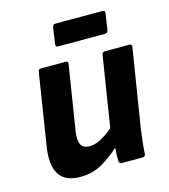

<svg xmlns="http://www.w3.org/2000/svg" viewBox="-103 -751 744 846"><g transform="rotate(-15 268.5 -328.5)"><path d="M160 12Q23 12 51 -159L102 -482Q104 -495 116 -495H226Q240 -495 238 -482L191 -187Q179 -108 233 -108Q259 -108 285.5 -122Q312 -136 342 -161L393 -482Q395 -495 406 -495H518Q531 -495 529 -482L472 -127Q463 -67 460 -13Q459 0 447 0H353Q340 0 339 -13Q338 -41 341 -73Q303 -38 259.5 -13Q216 12 160 12ZM214 -569Q201 -569 203 -582L214 -656Q216 -669 228 -669H443Q455 -669 453 -656L442 -582Q440 -569 427 -569Z"/></g></svg>

Font: Sofia Sans ExtraBold
Style: Italic
Weight: 800
Italic angle: -9°
Designer: Botio Nikoltchev, Ani Petrova
Foundry: lettersoup
Version: Version 4.100; ttfautohint (v1.8.4.7-5d5b)